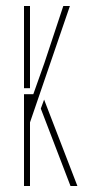

<svg xmlns="http://www.w3.org/2000/svg" viewBox="-20 -620 308 640"><path d="M60 0V-306H91L128 -410L191 -600H213L80 -212V0ZM116 -258 127 -288 238 0H215ZM60 -326V-600H80V-326Z"/></svg>

Font: Big Shoulders Stencil Display Thin Thin
Style: Regular
Weight: 250
Version: Version 2.001